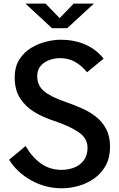

<svg xmlns="http://www.w3.org/2000/svg" viewBox="-20 -998 640 1032"><path d="M312 14Q224.5 14 148.2 -28.2Q72 -70.5 29 -139.5L117.5 -213Q153 -152.5 200.5 -118.8Q248 -85 311 -85Q348 -85 379.8 -97.8Q411.5 -110.5 431 -137Q450.5 -163.5 450.5 -203.5Q450.5 -255 401.8 -288Q353 -321 270 -348.5Q212 -367 164.2 -396.2Q116.5 -425.5 87.8 -470.2Q59 -515 59 -581Q59 -639.5 84.2 -678.8Q109.5 -718 148.5 -741.2Q187.5 -764.5 229.8 -774.5Q272 -784.5 306 -784.5Q378 -784.5 437 -759.2Q496 -734 537 -683L448 -609.5Q418 -646 382.8 -665.8Q347.5 -685.5 302.5 -685.5Q273.5 -685.5 245.2 -675.2Q217 -665 198.5 -643.8Q180 -622.5 180 -589Q180 -539 216.5 -508Q253 -477 335.5 -449Q378.5 -434 420.5 -415.5Q462.5 -397 496.5 -370Q530.5 -343 551 -304Q571.5 -265 571.5 -209Q571.5 -150.5 548.2 -108.2Q525 -66 486.8 -39Q448.5 -12 402.8 1Q357 14 312 14ZM117 -978.5H225L300.5 -900.5L376 -978.5H484.5L341.5 -846.5H259.5Z"/></svg>

Font: Junction SemiBold
Style: Regular
Weight: 600
Designer: Caroline Hadilaksono
Foundry: Caroline Hadilaksono, Tyler Finck, The League of Moveable Type
Version: Version 2.000; ttfautohint (v1.8.3)